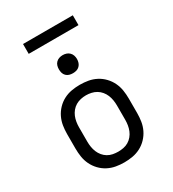

<svg xmlns="http://www.w3.org/2000/svg" viewBox="-216 -1025 1033 1149"><g transform="rotate(-30 300.0 -450.5)"><path d="M300 8Q271 8 242.5 3Q214 -2 188 -15.5Q162 -29 141.5 -50.5Q121 -72 108.5 -98Q96 -124 91.5 -152.5Q87 -181 87 -210V-310Q87 -339 91.5 -367.5Q96 -396 108.5 -422Q121 -448 141.5 -469.5Q162 -491 188 -504.5Q214 -518 242.5 -523Q271 -528 300 -528Q329 -528 357.5 -523Q386 -518 412 -504.5Q438 -491 458.5 -469.5Q479 -448 491.5 -422Q504 -396 508.5 -367.5Q513 -339 513 -310V-210Q513 -181 508.5 -152.5Q504 -124 491.5 -98Q479 -72 458.5 -50.5Q438 -29 412 -15.5Q386 -2 357.5 3Q329 8 300 8ZM300 -66Q318 -66 336.5 -69.5Q355 -73 371 -82.5Q387 -92 399 -106.5Q411 -121 418 -138Q425 -155 428 -173.5Q431 -192 431 -210V-310Q431 -328 428 -346.5Q425 -365 418 -382Q411 -399 399 -413.5Q387 -428 371 -437.5Q355 -447 336.5 -451Q318 -455 300 -455Q282 -455 263.5 -451Q245 -447 229 -437.5Q213 -428 201 -413.5Q189 -399 182 -382Q175 -365 172 -346.5Q169 -328 169 -310V-210Q169 -192 172 -173.5Q175 -155 182 -138Q189 -121 201 -106.5Q213 -92 229 -82.5Q245 -73 263.5 -69.5Q282 -66 300 -66ZM300 -608Q287 -608 275 -611.5Q263 -615 254 -624Q245 -633 241.5 -645Q238 -657 238 -670Q238 -683 241.5 -695Q245 -707 254 -716Q263 -725 275 -729Q287 -733 300 -733Q313 -733 325 -729Q337 -725 346 -716Q355 -707 359 -695Q363 -683 363 -670Q363 -657 359 -645Q355 -633 346 -624Q337 -615 325 -611.5Q313 -608 300 -608ZM472 -841H128V-909H472Z"/></g></svg>

Font: Iosevka Plex Etoile
Style: Regular
Weight: 400
Designer: Belleve Invis
Foundry: Belleve Invis
Version: Version 25.1.1; ttfautohint (v1.8.4)